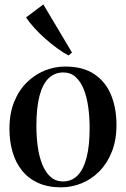

<svg xmlns="http://www.w3.org/2000/svg" viewBox="-20 -812 554 844"><path d="M21.5 -245.5Q21.5 -313 42.2 -364.2Q63 -415.5 98.2 -450Q133.5 -484.5 177 -502Q220.5 -519.5 266.5 -519.5Q345 -519.5 395 -485.8Q445 -452 468.5 -394Q492 -336 492 -263Q492 -195.5 471.2 -144Q450.5 -92.5 416 -58Q381.5 -23.5 338 -6Q294.5 11.5 248.5 11.5Q190.5 11.5 147.5 -8Q104.5 -27.5 76.8 -62.2Q49 -97 35.2 -144Q21.5 -191 21.5 -245.5ZM257.5 -14.5Q295 -14.5 321 -40.8Q347 -67 360.5 -119Q374 -171 374 -249.5Q374 -296.5 368 -340.5Q362 -384.5 348.5 -418.8Q335 -453 312.8 -473.2Q290.5 -493.5 258.5 -493.5Q220 -493.5 193.5 -467.8Q167 -442 153.5 -390Q140 -338 140 -258.5Q140 -211 146 -167.2Q152 -123.5 166 -89Q180 -54.5 202.2 -34.5Q224.5 -14.5 257.5 -14.5ZM280.5 -568.5Q258 -580.5 231.8 -599.5Q205.5 -618.5 179.2 -641.8Q153 -665 131 -689.2Q109 -713.5 94.5 -735.5L170.5 -792.5L296.5 -581L281.5 -568.5Z"/></svg>

Font: Merriweather 144pt Medium
Style: Regular
Weight: 500
Version: Version 2.100